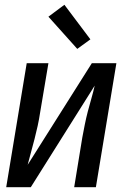

<svg xmlns="http://www.w3.org/2000/svg" viewBox="-20 -785 540 805"><path d="M6 0 92 -520H183L148 -312Q144 -285 138 -257.5Q132 -230 125 -203Q118 -176 110.5 -148.5Q103 -121 96 -94L365 -520H468L382 0H291L325 -208Q330 -235 335.5 -262.5Q341 -290 348 -317Q355 -344 363 -371.5Q371 -399 377 -426L109 0ZM304 -580 183 -715 250 -765 359 -620Z"/></svg>

Font: Iosevka SS04 Medium Oblique
Style: Regular
Weight: 500
Italic angle: -9°
Monospace: yes
Designer: Belleve Invis
Foundry: Belleve Invis
Version: Version 19.0.0; ttfautohint (v1.8.4)